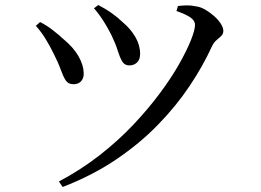

<svg xmlns="http://www.w3.org/2000/svg" viewBox="-20 -713 1040 766"><path d="M215 11Q302 -35 376.5 -93Q451 -151 511 -214.5Q571 -278 617.5 -340.5Q664 -403 695 -458Q726 -513 742 -553.5Q758 -594 758 -614Q758 -630 741 -642.5Q724 -655 684 -669L690 -689Q705 -691 723.5 -691.5Q742 -692 760 -688Q779 -686 798 -675Q817 -664 833.5 -649.5Q850 -635 860.5 -619Q871 -603 871 -590Q871 -578 863 -570Q855 -562 844.5 -553.5Q834 -545 826 -529Q790 -450 736.5 -370Q683 -290 610 -215Q537 -140 443 -76.5Q349 -13 230 33ZM273 -377Q252 -377 242 -392.5Q232 -408 222 -436Q212 -464 194 -499Q178 -532 160.5 -560Q143 -588 123 -610L140 -625Q166 -612 191 -592.5Q216 -573 233 -557Q273 -524 293 -489Q313 -454 314 -422Q315 -403 304.5 -390Q294 -377 273 -377ZM496 -452Q477 -452 467.5 -468Q458 -484 449.5 -511.5Q441 -539 425 -572Q416 -590 405 -609Q394 -628 381.5 -646Q369 -664 355 -680L372 -693Q401 -678 424.5 -661.5Q448 -645 470 -624Q501 -598 520 -565.5Q539 -533 539 -498Q539 -475 526.5 -463.5Q514 -452 496 -452Z"/></svg>

Font: Noto Serif HK ExtraLight Medium
Style: Regular
Weight: 500
Version: Version 2.002-H1;hotconv 1.1.0;makeotfexe 2.6.0